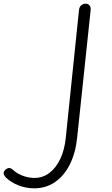

<svg xmlns="http://www.w3.org/2000/svg" viewBox="-310 -561 611 1044"><path d="M-124 463Q-168.5 463 -209.8 446.8Q-251 430.5 -278.5 403.5Q-291.5 389 -290.2 378Q-289 367 -274 357Q-265.5 351.5 -257 352.8Q-248.5 354 -240.5 361.5Q-220 381.5 -188 394Q-156 406.5 -122.5 406.5Q-77 406.5 -41 379Q-5 351.5 18 302.5Q41 253.5 47.5 189.5L119.5 -506Q121.5 -524 132 -532.5Q142.5 -541 156.5 -541Q168 -541 176.5 -532Q185 -523 182.5 -502L109.5 187.5Q101 270.5 70 332.5Q39 394.5 -10.5 428.8Q-60 463 -124 463Z"/></svg>

Font: Edu SA Hand Cursive
Style: Regular
Weight: 400
Designer: Tina and Corey Anderson, Eben Sorkin, Mirko Velimirovic
Foundry: Google for Education
Version: Version 2.000